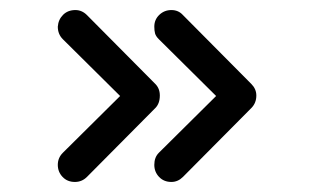

<svg xmlns="http://www.w3.org/2000/svg" viewBox="-20 -531 625 382"><path d="M219 -340 105 -453Q95 -463 95 -478Q96 -492 105.5 -501.5Q115 -511 130 -511Q143 -511 153 -501L289 -364Q298 -355 298 -341Q298 -325 289 -316L153 -179Q143 -169 129 -169Q114 -169 104.5 -179Q95 -189 95 -203Q95 -217 105 -227ZM410 -340 296 -453Q290 -459 288.5 -464.5Q287 -470 287 -478Q287 -492 297 -501.5Q307 -511 321 -511Q335 -511 344 -501L480 -364Q490 -354 490 -341Q490 -326 480 -316L344 -179Q334 -169 321 -169Q306 -169 296.5 -179Q287 -189 287 -203Q287 -218 296 -227Z"/></svg>

Font: Tsukimi Rounded Medium
Style: Regular
Weight: 500
Designer: Takashi Funayama
Foundry: Takashi Funayama
Version: Version 1.032; ttfautohint (v1.8.3)